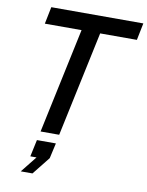

<svg xmlns="http://www.w3.org/2000/svg" viewBox="-101 -781 842 1097"><g transform="rotate(10 320.0 -233.0)"><path d="M169 0 299 -611H86L106 -710H640L620 -611H407L277 0ZM97 244 172 150H136L157 52H267L247 141L165 244Z"/></g></svg>

Font: Geist Medium
Style: Italic
Weight: 500
Italic angle: -12°
Designer: Basement.studio, Andrés Briganti, Mateo Zaragoza
Foundry: Basement.studio, Vercel, Andrés Briganti, Guido Ferreyra, Mateo Zaragoza
Version: Version 1.500; ttfautohint (v1.8.4.7-5d5b)